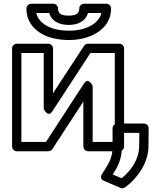

<svg xmlns="http://www.w3.org/2000/svg" viewBox="-20 -788 847 1032"><path d="M466 -503H597V-25H478V-326C478 -326 456 -376 432 -340L227 -25H95V-503H215V-203C215 -203 237 -153 261 -189ZM453 -553C445 -553 437 -549 432 -542L265 -287V-528C265 -539 255 -553 240 -553H70C59 -553 45 -543 45 -528V0C45 11 55 25 70 25H240C248 25 256 21 261 14L428 -242V0C428 11 438 25 453 25H622C633 25 647 15 647 0V-528C647 -539 637 -553 622 -553ZM350 -654C399 -654 440 -674 453 -718H525C510 -657 436 -623 350 -623C262 -623 205 -654 183 -696C179 -703 177 -711 175 -718H245C258 -671 302 -654 350 -654ZM350 -704C304 -704 292 -718 292 -743C292 -754 282 -768 267 -768H147C136 -768 122 -758 122 -743C122 -718 127 -694 138 -673C172 -607 252 -573 350 -573C382 -573 412 -577 440 -585C511 -606 577 -655 577 -743C577 -754 567 -768 552 -768H431C420 -768 406 -758 406 -743C406 -719 394 -704 350 -704ZM634 170 586 150C611 111 635 68 635 4V-74H729L728 -3C728 71 681 132 634 170ZM528 148C514 170 532 181 539 184L628 222C636 225 645 224 652 219C670 206 687 191 702 174C740 132 778 72 778 -3L779 -99C779 -113 767 -124 754 -124H610C599 -124 585 -114 585 -99V4C585 66 558 100 528 148Z"/></svg>

Font: Asimov
Style: XWidOu
Weight: 500
Designer: Google
Version: Version 2.000980; 2014